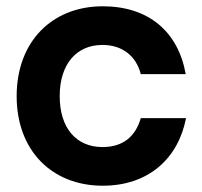

<svg xmlns="http://www.w3.org/2000/svg" viewBox="-20 -582 642 611"><path d="M307 -562C146 -562 33 -450 33 -276C33 -102 146 9 307 9C452 9 547 -77 572 -206H428C411 -147 371 -114 306 -114C224 -114 170 -173 170 -276C170 -379 224 -439 306 -439C371 -439 414 -402 428 -346H571C547 -482 452 -562 307 -562Z"/></svg>

Font: Malmofest SemiBold
Style: Regular
Weight: 600
Designer: Jonny Pinhorn (Poppins), Kolossal
Version: Version 1.004;Glyphs 3.1.2 (3151)